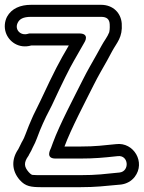

<svg xmlns="http://www.w3.org/2000/svg" viewBox="-21 -711 598 798"><path d="M53 -617C60 -631 74 -641 108 -641H399C423 -641 434 -631 435 -610C436 -592 434 -580 433 -577C426 -558 411 -540 401 -521L380 -483C360 -447 344 -421 323 -379C287 -307 227 -194 199 -118C195 -106 192 -98 191 -96C188 -89 167 -52 210 -52H311C373 -52 411 -56 458 -61L468 -62C514 -68 519 1 476 6C413 12 385 17 311 17H155C139 17 125 17 115 16C112 16 107 14 98 4C79 -18 77 -35 97 -63C98 -64 99 -66 99 -67L109 -85C114 -95 116 -101 118 -104C126 -117 139 -154 145 -169L157 -197C161 -206 166 -216 171 -227L194 -272C238 -367 269 -429 286 -458C304 -489 319 -515 330 -535C330 -535 354 -572 308 -572H105C102 -572 99 -572 97 -571C64 -560 38 -589 53 -617ZM109 -522H265C225 -454 206 -418 148 -294L126 -249C120 -237 115 -227 111 -217L99 -189C95 -179 90 -167 85 -153C74 -124 74 -131 63 -107L55 -91C26 -49 27 -2 61 37C85 64 107 67 155 67H311C380 67 414 62 471 57L482 56C505 53 525 42 539 24C585 -36 535 -121 462 -112C409 -107 378 -102 311 -102H247C274 -175 333 -287 368 -357C389 -399 404 -423 424 -459L445 -498C465 -535 489 -555 485 -613C482 -657 449 -691 399 -691H108C64 -691 27 -676 8 -641C-2 -621 -4 -597 3 -576C15 -539 56 -507 109 -522Z"/></svg>

Font: AppleStorm
Style: XbdOut
Weight: 800
Foundry: Cannot Into Space Fonts
Version: Version 1.01